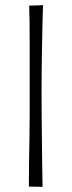

<svg xmlns="http://www.w3.org/2000/svg" viewBox="-20 -722 278 744"><path d="M93 -700 147 -702Q147 -702 146 -681.5Q145 -661 144.5 -626.5Q144 -592 143 -548.5Q142 -505 141.5 -457.5Q141 -410 141 -364Q141 -318 141.5 -267.5Q142 -217 142.5 -169.5Q143 -122 143.5 -83Q144 -44 144.5 -21Q145 2 145 2L92 1Q92 1 92 -23.5Q92 -48 92.5 -88Q93 -128 94 -176.5Q95 -225 95 -273.5Q95 -322 95 -362Q95 -406 95 -456.5Q95 -507 95 -555.5Q95 -604 94.5 -642Q94 -680 93 -700Z"/></svg>

Font: Truculenta ExtraLight
Style: Regular
Weight: 250
Version: Version 1.002